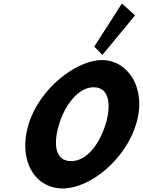

<svg xmlns="http://www.w3.org/2000/svg" viewBox="-20 -1067 808 1087"><path d="M513.7 -803.2 559.7 -756.1 744.7 -980 670.2 -1047.2ZM142 -363.9C79.4 -159.1 177 -0.1 335.3 -0.1C488 -0.1 687.9 -159.1 750.5 -363.9C813.1 -568.8 703.4 -726.9 557.5 -726.9C413.7 -726.9 204.7 -568.8 142 -363.9ZM314.6 -363.9C346.6 -468.5 420.7 -573 510.5 -573C601 -573 609.9 -468.5 577.9 -363.9C546 -259.4 475.6 -154.8 382.6 -154.8C287.2 -154.8 282.6 -259.4 314.6 -363.9Z"/></svg>

Font: Hussar
Style: BdSuprConOblThree
Weight: 700
Foundry: Cannot Into Space Fonts
Version: Version 2.00